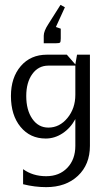

<svg xmlns="http://www.w3.org/2000/svg" viewBox="-20 -565 440 790"><path d="M229 -545 247 -535 210 -454 230 -447V-407Q230 -393 227 -390Q224 -387 210 -387H160V-418Q160 -437 179 -466ZM25 -170Q25 -246 65.5 -293Q106 -340 173 -340H255L290 -300L297 -340H350V35Q350 112 300.5 158.5Q251 205 170 205Q123 205 75 193V131Q115 160 170 160Q224 160 257 125.5Q290 91 290 35V-75Q270 -38 237.5 -16.5Q205 5 168 5Q104 5 64.5 -43Q25 -91 25 -170ZM88 -170Q88 -112 113 -76Q138 -40 179 -40Q225 -40 257.5 -79.5Q290 -119 290 -175V-295H179Q138 -295 113 -260.5Q88 -226 88 -170Z"/></svg>

Font: Glametrix
Style: Regular
Weight: 500
Designer: gluk
Foundry: gluk
Version: Version 0.40